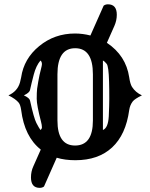

<svg xmlns="http://www.w3.org/2000/svg" viewBox="-20 -738 704 899"><path d="M166 141.6Q125 141.6 125 92.8Q125 64.5 136.2 40.5L170.9 -37.6Q94.7 -97.7 79.1 -222.7Q75.7 -246.6 67.9 -256.8Q53.2 -274.9 19.5 -291.5Q62 -310.5 73.7 -352.5Q77.1 -364.3 79.1 -376Q91.8 -463.4 163.6 -522.2Q235.4 -581.1 331.1 -581.1Q367.2 -581.1 403.3 -571.8L465.3 -711.4Q473.6 -717.8 485.4 -717.8Q526.9 -717.8 526.9 -668.9Q526.9 -642.6 515.6 -616.7L480.5 -537.6Q569.8 -478 585 -376Q589.4 -345.2 598.1 -331.1Q614.7 -305.2 644.5 -291.5Q611.3 -275.4 601.6 -263.2Q588.4 -246.1 585 -222.7Q569.3 -107.4 504.9 -47.6Q440.4 12.2 333 12.2Q283.7 12.2 245.6 0.5L186 135.3Q177.7 141.6 166 141.6ZM249 -390.1V-173.8Q249 -56.6 331.5 -56.6Q415 -56.6 415 -173.8V-390.1Q415 -512.2 332 -512.2Q249 -512.2 249 -390.1ZM461.9 -129.4Q486.3 -138.7 489.3 -193.4Q491.7 -248 491.7 -274.7Q491.7 -301.3 491.5 -319.1Q491.2 -336.9 490.7 -356Q488.8 -427.2 479.5 -439Q470.2 -450.7 461.9 -454.6ZM169.4 -129.4Q176.3 -134.8 176.3 -141.6Q176.3 -152.3 171.9 -168.9Q151.9 -245.6 151.9 -275.6Q151.9 -305.7 153.8 -322.5Q155.8 -339.4 159.2 -356.4Q165 -389.6 171.9 -415Q176.3 -431.6 176.3 -437.5Q176.3 -449.2 169.4 -454.6Q148.9 -430.2 138.2 -389.2Q127.4 -348.1 120.6 -316.9Q118.2 -303.7 91.8 -291.5Q118.2 -279.3 120.6 -267.1Q138.7 -184.6 150.4 -162.1Q162.1 -139.6 169.4 -129.4Z"/></svg>

Font: Rye
Style: Regular
Weight: 400
Designer: Nicole Fally
Foundry: Nicole Fally
Version: Version 1.001